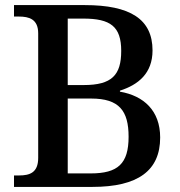

<svg xmlns="http://www.w3.org/2000/svg" viewBox="-20 -734 705 754"><path d="M35 0H343C522 0 609 -64 609 -194C609 -300 544 -358 451 -374V-378C523 -401 579 -446 579 -536C579 -659 491 -714 313 -714H35V-669H54C94 -669 130 -659 130 -603V-114C130 -56 97 -45 55 -45H35ZM309 -400H246V-661H307C414 -661 456 -630 456 -534C456 -439 419 -400 309 -400ZM336 -53H246V-347H338C448 -347 485 -299 485 -197C485 -91 443 -53 336 -53Z"/></svg>

Font: Noto Serif Gurmukhi Medium
Style: Regular
Weight: 500
Designer: Vaibhav Singh and the Monotype Design Team
Foundry: Monotype Imaging Inc.
Version: Version 2.004